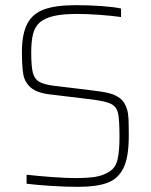

<svg xmlns="http://www.w3.org/2000/svg" viewBox="-20 -716 585 744"><path d="M83 -4V-39Q126 -34 180.5 -30Q235 -26 271 -26Q321 -26 351 -31Q381 -36 405 -52Q428 -66 435.5 -98Q443 -130 443 -183Q443 -252 437.5 -277Q432 -302 411 -313Q390 -324 333 -331L175 -350Q123 -356 99.5 -376.5Q76 -397 70.5 -427Q65 -457 65 -515Q65 -585 86 -624.5Q107 -664 152 -680Q197 -696 274 -696Q325 -696 373.5 -692.5Q422 -689 449 -683V-650Q414 -655 366 -658.5Q318 -662 279 -662Q223 -662 188.5 -654Q154 -646 134 -629Q115 -612 108 -584Q101 -556 101 -513Q101 -460 107 -435.5Q113 -411 130.5 -400Q148 -389 186 -384L335 -366Q379 -361 404 -354.5Q429 -348 446.5 -334Q464 -320 472 -293Q477 -277 478 -255Q479 -233 479 -188Q479 -107 458.5 -65Q438 -23 396 -7.5Q354 8 282 8Q235 8 179.5 4.5Q124 1 83 -4Z"/></svg>

Font: Saira Semi Condensed Thin
Style: Regular
Weight: 100
Width: 4
Designer: Hector Gatti with collaboration of the Omnibus-Type team
Foundry: Omnibus-Type
Version: Version 1.001; ttfautohint (v1.8)